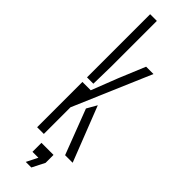

<svg xmlns="http://www.w3.org/2000/svg" viewBox="-322 -799 961 961"><g transform="rotate(45 158.0 -318.5)"><path d="M60.5 0V-320.5H119.5L174.5 -461.5L232 -600H284L108 -188.5V0ZM60.5 -353V-800H108V-475.5L105.5 -353ZM167 -239 197.5 -292.5 312 0H258.5ZM143 163 173 103.5H131V40H216.5V96L182.5 163Z"/></g></svg>

Font: Big Shoulders Stencil Text ExtraLight
Style: Regular
Weight: 250
Version: Version 2.001